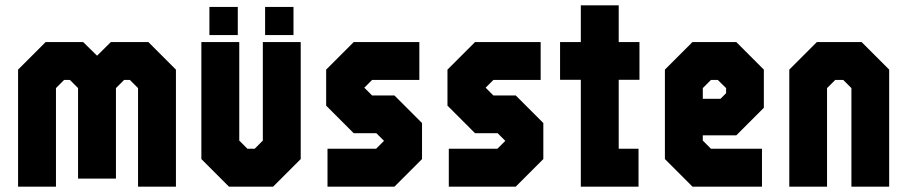

<svg xmlns="http://www.w3.org/2000/svg" viewBox="-20 -697 3388 717"><path d="M47.5 0V-437L150.5 -540H290.5L342.5 -489L394 -540H534L637 -437V0H495.5V-368L465 -398.5H443.5L413 -368V-30H271.5V-368L241 -398.5H219.5L189 -368V0Z M835 0 732 -103V-540H873.5V-172L904 -141.5H931L961.5 -172V-540H1103V-103L1000 0ZM970 -566V-671H1076V-566ZM762 -566V-671H868V-566Z M1203 0V-141.5H1384.5L1414 -171L1385.5 -199.5H1301L1198 -302.5V-437L1301 -540H1546V-398.5H1369.5L1340.5 -369.5L1369.5 -340.5H1453L1556 -237.5V-103L1453 0Z M1656 0V-141.5H1837.5L1867 -171L1838.5 -199.5H1754L1651 -302.5V-437L1754 -540H1999V-398.5H1822.5L1793.5 -369.5L1822.5 -340.5H1906L2009 -237.5V-103L1906 0Z M2149 0V-399H2071.5V-540H2149V-677H2290.5V-540H2368V-399H2290.5V-141.5H2364.5V0Z M2729.5 -540 2832.5 -437V-294.5L2729.5 -191.5H2604.5V-172L2635 -141.5H2825.5V0H2566L2463 -103V-437L2566 -540ZM2660.5 -398.5H2635L2604.5 -368V-328H2670.5L2691.5 -349V-368Z M2927.5 0V-437L3030.5 -540H3197.5L3300.5 -437V0H3159.5V-368L3129 -398.5H3099L3068.5 -368V0Z"/></svg>

Font: Tourney Condensed Black
Style: Regular
Weight: 900
Width: 3
Designer: Tyler Finck
Foundry: Etcetera Type Co
Version: Version 1.010; ttfautohint (v1.8.3)